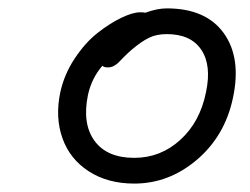

<svg xmlns="http://www.w3.org/2000/svg" viewBox="-20 -726 593 456"><path d="M298.8 -290Q235.8 -290 190.9 -319.1Q146 -348.1 128.4 -397.5Q110.8 -446.8 123 -505.9Q132.3 -549.3 157.5 -587.2Q182.6 -625 211.9 -647.9Q241.2 -670.9 268.3 -683.8Q295.4 -696.8 313 -696.8Q321.3 -696.8 325.2 -695.8Q353.5 -706.1 376 -706.1Q469.2 -706.1 511.5 -647.2Q553.7 -588.4 533.2 -493.2Q514.2 -403.3 447.8 -346.7Q381.3 -290 298.8 -290ZM189 -501Q174.8 -432.6 204.3 -391.8Q233.9 -351.1 298.8 -351.1Q361.3 -351.1 408.2 -393.8Q455.1 -436.5 469.2 -506.8Q482.9 -570.8 458 -607.9Q433.1 -645 376 -645Q351.6 -645 333.7 -636.2Q315.9 -627.4 293.9 -608.9Q284.7 -601.1 275.4 -591.8Q266.1 -582.5 261.5 -577.6Q256.8 -572.8 250.2 -569.3Q243.7 -565.9 235.8 -565.9Q227.1 -565.9 223.1 -569.8Q197.8 -540.5 189 -501Z"/></svg>

Font: Shantell Sans Irregular
Style: Italic
Weight: 300
Italic angle: -11.31°
Designer: Stephen Nixon, Anya Danilova, Shantell Martin
Foundry: Arrow Type
Version: Version 1.006;[9816181b4]